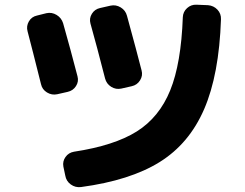

<svg xmlns="http://www.w3.org/2000/svg" viewBox="-20 -756 1040 815"><path d="M918 -674Q910 -439 846.5 -292.5Q783 -146 657.5 -68Q532 10 324 38Q300 41 280.5 27Q261 13 257 -11L249 -49Q245 -71 258 -89.5Q271 -108 294 -112Q465 -138 560.5 -198Q656 -258 702.5 -372.5Q749 -487 756 -683Q757 -706 774 -721.5Q791 -737 814 -736L863 -734Q887 -732 903 -715Q919 -698 918 -674ZM154 -399Q116 -551 97 -623Q91 -645 102.5 -665Q114 -685 137 -690L177 -700Q200 -705 220.5 -692.5Q241 -680 248 -657Q280 -544 309 -432Q315 -410 302.5 -390.5Q290 -371 267 -366L223 -356Q200 -351 179.5 -363.5Q159 -376 154 -399ZM495 -380Q472 -375 452 -387.5Q432 -400 426 -423Q391 -560 364 -656Q358 -678 370 -697.5Q382 -717 405 -722L449 -732Q472 -737 492.5 -724.5Q513 -712 519 -689Q562 -532 581 -457Q587 -435 574.5 -415Q562 -395 539 -390Z"/></svg>

Font: Rounded Mplus 1c ExtraBold
Style: Regular
Weight: 800
Version: Version 1.059.20150529